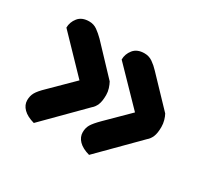

<svg xmlns="http://www.w3.org/2000/svg" viewBox="-92 -560 707 662"><g transform="rotate(30 261.5 -229.5)"><path d="M256 -371Q256 -393 270.5 -411Q285 -429 314 -429Q332 -429 346.5 -419Q361 -409 374 -395L479 -285Q484 -276 487.5 -263.5Q491 -251 491 -238Q491 -213 485 -199Q479 -185 469 -177L323 -30Q294 -38 279.5 -53Q265 -68 265 -87Q265 -104 272.5 -117Q280 -130 302 -152L387 -236ZM36 -371Q36 -393 50.5 -411Q65 -429 94 -429Q112 -429 126 -419Q140 -409 154 -395L258 -285Q263 -276 267 -263.5Q271 -251 271 -238Q271 -213 265 -199Q259 -185 249 -177L103 -30Q74 -38 59 -53Q44 -68 44 -87Q44 -104 51.5 -117.5Q59 -131 81 -152L166 -236Z"/></g></svg>

Font: Baloo Bhaina 2 SemiBold
Style: Regular
Weight: 600
Designer: Yesha Goshar, Manish Minz, Shuchita Grover and Ek Type
Foundry: Ek Type
Version: Version 1.640;hotconv 1.0.111;makeotfexe 2.5.65597; ttfautoh